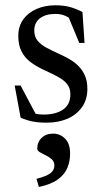

<svg xmlns="http://www.w3.org/2000/svg" viewBox="-20 -466 401 745"><path d="M195 -445.5Q224 -445.5 247.5 -439.8Q271 -434 300 -419.5L308 -299.5H287.5L236.5 -422.5L271 -380.5Q251.5 -396.5 234.2 -404.2Q217 -412 195 -412Q157 -412 135 -395Q113 -378 113 -348Q113 -323.5 125.8 -308Q138.5 -292.5 161 -280.5Q183.5 -268.5 211.5 -256Q232.5 -246.5 252 -235Q271.5 -223.5 286.2 -208Q301 -192.5 310 -171.5Q319 -150.5 319 -121Q319 -79.5 298 -50Q277 -20.5 241.5 -5.2Q206 10 160.5 10Q130.5 10 107 5.5Q83.5 1 60 -9.5L37 -134H60L128.5 -5L71.5 -43Q90 -34 103 -29.2Q116 -24.5 127 -23Q138 -21.5 149.5 -21.5Q196.5 -21.5 224.8 -41Q253 -60.5 253 -99.5Q253 -120.5 243.8 -134.8Q234.5 -149 218.5 -159.5Q202.5 -170 183 -179.2Q163.5 -188.5 143.5 -198Q116.5 -211 95.8 -227.2Q75 -243.5 63 -267.5Q51 -291.5 51 -326Q51 -364 70 -390.5Q89 -417 121.8 -431.2Q154.5 -445.5 195 -445.5ZM121.5 228Q161.5 217.5 176.2 205.8Q191 194 191 176Q191 161.5 181 152.2Q171 143 157.8 136.8Q144.5 130.5 134.5 124.5Q124.5 118.5 124.5 111Q124.5 85.5 141.5 69Q158.5 52.5 186 52.5Q213.5 52.5 232.8 72.2Q252 92 252 129Q252 159 241.8 184.5Q231.5 210 205.5 229.5Q179.5 249 131 259.5Z"/></svg>

Font: Newsreader 24pt
Style: Regular
Weight: 400
Designer: Hugues Gentile
Foundry: Production Type
Version: Version 1.003